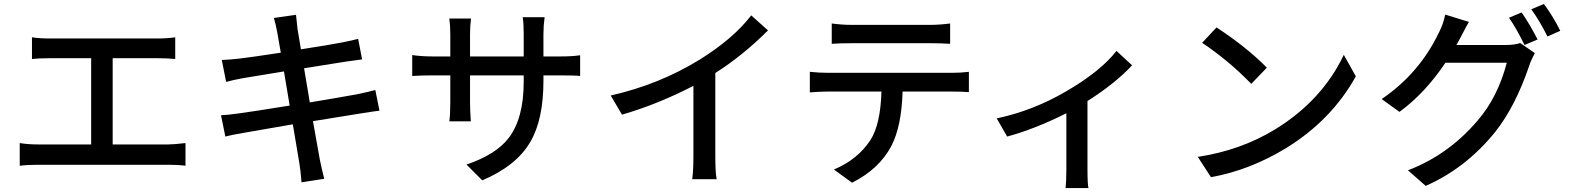

<svg xmlns="http://www.w3.org/2000/svg" viewBox="-20 -871 7960 973"><path d="M833 -139Q859 -139 920 -146V-31Q886 -36 833 -36H173Q120 -36 80 -31V-146Q122 -139 173 -139H442V-576H231Q177 -576 142 -572V-682Q181 -676 231 -676H778Q828 -676 868 -682V-572Q831 -576 778 -576H551V-139Z M1903 -310Q1882 -308 1807 -296Q1753 -288 1566 -257Q1586 -142 1601 -61Q1611 -13 1623 35L1508 53Q1503 -11 1497 -44Q1492 -77 1464 -241L1216 -198Q1151 -187 1122 -179L1100 -287Q1132 -288 1195 -297Q1243 -303 1448 -336L1419 -509L1212 -475Q1167 -467 1126 -456L1104 -567Q1149 -569 1192 -574Q1246 -580 1403 -604L1385 -707Q1377 -751 1368 -780L1480 -796Q1486 -736 1488 -723L1505 -621Q1676 -648 1714 -656Q1741 -661 1795 -674L1815 -570Q1797 -568 1734 -559L1521 -525L1550 -352Q1683 -374 1788 -393Q1855 -407 1882 -415Z M2821 -585Q2880 -585 2920 -591V-486Q2896 -489 2822 -489H2734V-462Q2734 -264 2667 -151Q2596 -30 2424 43L2344 -37Q2494 -88 2558 -172Q2634 -271 2634 -457V-489H2362V-352Q2362 -312 2366 -256H2257Q2262 -291 2262 -352V-489H2172Q2117 -489 2069 -486V-592Q2115 -585 2172 -585H2262V-698Q2262 -742 2257 -777H2367Q2362 -742 2362 -698V-585H2634V-699Q2634 -749 2629 -784H2740Q2734 -742 2734 -699V-585Z M3605 -81Q3605 6 3612 37H3488Q3494 -7 3494 -81V-436Q3315 -343 3132 -290L3075 -387Q3322 -443 3526 -569Q3695 -674 3787 -793L3872 -717Q3744 -589 3605 -501Z M4293 -652Q4236 -652 4195 -649V-752Q4248 -745 4292 -745H4696Q4741 -745 4795 -752V-649Q4749 -652 4696 -652ZM4806 -502Q4848 -502 4890 -507V-404Q4856 -407 4806 -407H4554Q4549 -231 4497 -131Q4435 -14 4298 55L4206 -12Q4326 -62 4391 -161Q4442 -240 4447 -407H4175Q4140 -407 4084 -403V-507Q4132 -502 4175 -502Z M5717 -540Q5634 -450 5491 -359V-14Q5491 61 5496 82H5380Q5384 48 5384 -14V-297Q5222 -216 5084 -179L5031 -271Q5215 -310 5381 -407Q5557 -509 5638 -613Z M6145 -732Q6299 -631 6400 -528L6321 -446Q6208 -563 6072 -654ZM6050 -76Q6268 -109 6443 -216Q6680 -362 6790 -593L6851 -484Q6728 -263 6500 -122Q6316 -9 6117 27Z M7609 -643Q7657 -643 7684 -653L7758 -602Q7740 -569 7730 -539Q7660 -332 7557 -202Q7408 -18 7205 71L7115 -8Q7320 -86 7468 -260Q7570 -378 7616 -553H7305Q7201 -398 7072 -304L6982 -369Q7173 -499 7272 -706Q7294 -748 7304 -797L7424 -760Q7414 -744 7381 -680L7361 -643ZM7691 -808Q7732 -749 7772 -671L7706 -643Q7661 -734 7627 -781ZM7804 -851Q7852 -786 7887 -715L7822 -686Q7783 -765 7740 -824Z"/></svg>

Font: Noto Sans S Chinese Medium
Style: Regular
Weight: 500
Designer: Ryoko NISHIZUKA  (kana & ideographs); Paul D. Hunt (Latin, Greek & Cyrillic); Wenlong ZHANG  (bopomofo); Sandoll Communi
Foundry: Adobe Systems Incorporated
Version: Version 1.000;PS 1;hotconv 1.0.78;makeotf.lib2.5.61930